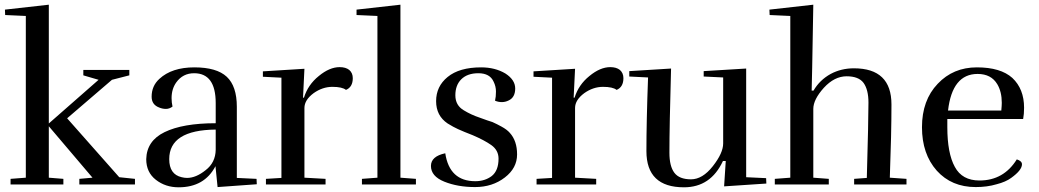

<svg xmlns="http://www.w3.org/2000/svg" viewBox="-20 -786 4428 818"><path d="M531 -488H335V-465L400 -446L188 -260V-766L1 -745L2 -722L90 -718V-29L25 -24V0H250V-24L188 -29V-248L374 -29L318 -24V0H555V-24L488 -31L266 -282L457 -446L531 -465Z M777 -28Q766 -28 754 -31Q701 -43 701 -108Q701 -232 899 -234V-148Q898 -93 856 -61Q815 -28 777 -28ZM603 -108Q603 -52 644 -20Q685 12 741 12Q851 12 898 -78L907 11L1074 -1L1073 -24L989 -28V-331Q989 -419 946 -459Q903 -499 808 -499Q712 -499 659 -450Q626 -420 626 -374Q626 -340 658 -328Q672 -322 687 -322Q702 -322 715 -332Q711 -349 711 -368Q711 -407 731 -435Q759 -474 807 -474Q899 -474 899 -347V-261Q759 -261 681 -223Q605 -186 603 -108Z M1483 -453Q1483 -475 1468 -488Q1453 -500 1427 -500Q1384 -500 1338 -462Q1292 -425 1275 -370H1271L1277 -493L1100 -482V-459L1179 -455V-28L1113 -24V0H1367V-24L1277 -29V-326Q1277 -360 1316 -389Q1354 -416 1396 -416Q1438 -416 1454 -403Q1483 -415 1483 -453Z M1522 0H1752V-24L1686 -29V-766L1499 -745V-722L1588 -718V-29L1522 -24Z M2104 -110Q2104 -59 2075 -36Q2046 -14 2005 -14Q1895 -14 1877 -133Q1816 -120 1816 -79Q1816 -35 1873 -12Q1930 11 2004 11Q2078 11 2131 -30Q2183 -70 2183 -128Q2183 -186 2152 -220Q2140 -234 2116 -247Q2098 -257 2078 -266Q2073 -267 2055 -273.5Q2037 -280 2023 -285Q1987 -297 1956 -316Q1920 -337 1920 -380Q1920 -423 1945 -448Q1971 -474 2018 -474Q2067 -474 2083 -438Q2093 -418 2093 -396Q2093 -373 2089 -357Q2103 -351 2118 -351Q2133 -351 2147 -358Q2175 -371 2175 -409Q2175 -446 2133 -473Q2089 -499 2030 -499Q1937 -499 1887 -458Q1838 -418 1838 -355Q1838 -293 1887 -260Q1913 -244 1931 -236Q1955 -225 1994 -210Q2043 -189 2073 -168Q2104 -146 2104 -110Z M2636 -453Q2636 -475 2621 -488Q2606 -500 2580 -500Q2537 -500 2491 -462Q2445 -425 2428 -370H2424L2430 -493L2253 -482V-459L2332 -455V-28L2266 -24V0H2520V-24L2430 -29V-326Q2430 -360 2469 -389Q2507 -416 2549 -416Q2591 -416 2607 -403Q2636 -415 2636 -453Z M2741 -456Q2734 -268 2734 -142Q2734 12 2894 12Q3008 12 3060 -100H3072L3065 8L3245 -4L3244 -27L3159 -31V-494L2978 -483V-460L3061 -456V-175Q3061 -134 3017 -78Q2973 -22 2924 -22Q2874 -22 2853 -50Q2832 -78 2832 -135Q2832 -248 2839 -494L2661 -483V-460Z M3771 -29Q3778 -217 3778 -341Q3778 -495 3618 -495Q3564 -495 3519 -471Q3472 -445 3446 -400H3438Q3439 -412 3445 -766L3258 -745L3259 -722L3347 -718V-29L3281 -24V0H3511V-24L3445 -29V-322Q3445 -362 3490 -412Q3535 -461 3587 -461Q3638 -461 3659 -433Q3680 -404 3680 -349Q3680 -274 3673 -28L3619 -24V0H3842V-24Z M3908 -244Q3908 -130 3971 -59Q4034 11 4137 11Q4186 11 4226 -1Q4265 -11 4288 -28Q4334 -61 4334 -86Q4334 -100 4312 -107Q4256 -17 4153 -17Q4079 -17 4048 -75Q4016 -133 4016 -244V-279H4339Q4343 -300 4343 -327Q4343 -407 4293 -454Q4243 -499 4142 -499Q4041 -499 3975 -429Q3908 -359 3908 -244ZM4145 -471Q4203 -471 4229 -427Q4248 -395 4248 -348Q4248 -337 4246 -315H4019Q4037 -471 4145 -471Z"/></svg>

Font: Rufina
Style: Regular
Weight: 400
Designer: Martin Sommaruga
Foundry: Martin Sommaruga
Version: Version